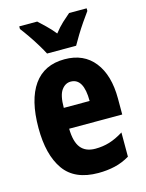

<svg xmlns="http://www.w3.org/2000/svg" viewBox="-117 -837 699 919"><g transform="rotate(-15 232.5 -378.0)"><path d="M238 -558Q333 -558 385 -492Q437 -426 437 -310V-231H174Q175 -166 199 -136Q223 -106 271 -106Q308 -106 341 -116Q374 -126 411 -149V-29Q376 -8 337.5 1Q299 10 255 10Q138 10 85.5 -64.5Q33 -139 33 -272Q33 -411 85 -484.5Q137 -558 238 -558ZM239 -447Q212 -447 193.5 -421.5Q175 -396 175 -334H303Q303 -447 239 -447ZM165 -606Q156 -624 139 -652Q122 -680 103 -707.5Q84 -735 70 -753V-766H159Q174 -752 195.5 -731.5Q217 -711 237 -686Q258 -713 278.5 -732Q299 -751 317 -766H404V-753Q390 -734 371.5 -707Q353 -680 336.5 -653Q320 -626 309 -606Z"/></g></svg>

Font: Noto Sans Gurmukhi ExtraCondensed ExtraBold
Style: Regular
Weight: 800
Width: 2
Designer: Jelle Bosma - Monotype Design Team
Foundry: Monotype Imaging Inc.
Version: Version 2.004; ttfautohint (v1.8.4.7-5d5b)